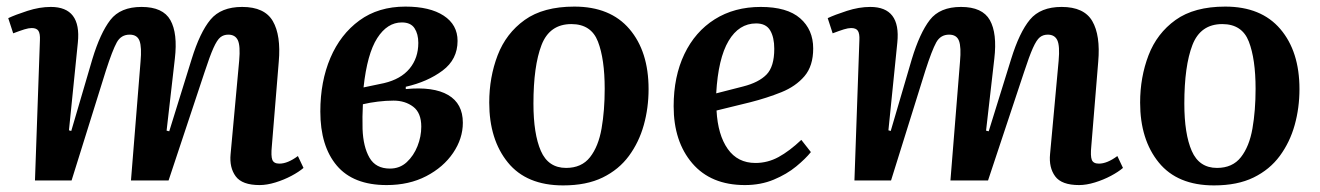

<svg xmlns="http://www.w3.org/2000/svg" viewBox="-20 -547 4002 582"><path d="M406 -360Q410 -404 403 -423Q396 -442 373 -442Q347 -442 334 -418.5Q321 -395 301 -333L197 0H86L101 -425Q102 -445 96.5 -453.5Q91 -462 76 -462Q67 -462 54 -458Q41 -454 20 -446L5 -492Q26 -502 63 -514Q100 -526 134 -526Q227 -526 216 -418L189 -152L196 -150L260 -368Q284 -447 314.5 -486.5Q345 -526 409 -526Q474 -526 496.5 -486Q519 -446 510 -369L485 -151L493 -149L561 -368Q586 -449 618 -487.5Q650 -526 714 -526Q782 -526 807 -483Q832 -440 825 -360L804 -104Q801 -74 805.5 -62.5Q810 -51 827 -51Q852 -51 883 -74L900 -38Q886 -26 863.5 -14Q841 -2 815 6Q789 14 767 14Q714 14 694.5 -12.5Q675 -39 679 -80L705 -363Q709 -408 701 -425Q693 -442 672 -442Q658 -442 648 -434Q638 -426 627 -401.5Q616 -377 600 -328L491 0H377Z M1152 14Q1051 14 1001 -45Q951 -104 951 -209Q951 -300 981.5 -371.5Q1012 -443 1069.5 -485Q1127 -527 1209 -527Q1283 -527 1325 -499.5Q1367 -472 1367 -423Q1367 -367 1321.5 -333Q1276 -299 1210 -284V-277Q1294 -285 1338.5 -259Q1383 -233 1383 -175Q1383 -127 1353.5 -83.5Q1324 -40 1272 -13Q1220 14 1152 14ZM1082 -282 1144 -295Q1195 -307 1221.5 -339Q1248 -371 1248 -417Q1248 -444 1236.5 -461.5Q1225 -479 1198 -479Q1154 -479 1123.5 -431.5Q1093 -384 1082 -282ZM1162 -36Q1192 -36 1213 -55.5Q1234 -75 1245.5 -104Q1257 -133 1257 -163Q1257 -205 1232.5 -223.5Q1208 -242 1173 -242Q1150 -242 1125.5 -239Q1101 -236 1080 -231Q1078 -193 1079 -156Q1081 -102 1100 -69Q1119 -36 1162 -36Z M1687 15Q1576 15 1519.5 -54.5Q1463 -124 1463 -236Q1463 -313 1488.5 -379.5Q1514 -446 1570.5 -486.5Q1627 -527 1721 -527Q1830 -527 1888 -459Q1946 -391 1946 -277Q1946 -220 1931.5 -168Q1917 -116 1886.5 -74.5Q1856 -33 1807 -9Q1758 15 1687 15ZM1696 -38Q1743 -38 1768.5 -70.5Q1794 -103 1803.5 -157.5Q1813 -212 1813 -278Q1813 -368 1792.5 -421Q1772 -474 1712 -474Q1646 -474 1621.5 -410.5Q1597 -347 1597 -233Q1597 -141 1619.5 -89.5Q1642 -38 1696 -38Z M2286 -526Q2366 -526 2405.5 -491.5Q2445 -457 2445 -400Q2445 -347 2418.5 -316Q2392 -285 2348.5 -267.5Q2305 -250 2254 -237L2152 -212Q2156 -138 2186 -95.5Q2216 -53 2270 -53Q2307 -53 2340 -71Q2373 -89 2409 -123L2438 -86Q2422 -66 2393.5 -42.5Q2365 -19 2325.5 -2.5Q2286 14 2238 14Q2135 14 2078.5 -52Q2022 -118 2022 -225Q2022 -315 2054.5 -383Q2087 -451 2146.5 -488.5Q2206 -526 2286 -526ZM2327 -399Q2327 -434 2314.5 -455Q2302 -476 2272 -476Q2220 -476 2188.5 -423Q2157 -370 2151 -264L2233 -285Q2280 -297 2303.5 -321Q2327 -345 2327 -399Z M2890 -360Q2894 -404 2887 -423Q2880 -442 2857 -442Q2831 -442 2818 -418.5Q2805 -395 2785 -333L2681 0H2570L2585 -425Q2586 -445 2580.5 -453.5Q2575 -462 2560 -462Q2551 -462 2538 -458Q2525 -454 2504 -446L2489 -492Q2510 -502 2547 -514Q2584 -526 2618 -526Q2711 -526 2700 -418L2673 -152L2680 -150L2744 -368Q2768 -447 2798.5 -486.5Q2829 -526 2893 -526Q2958 -526 2980.5 -486Q3003 -446 2994 -369L2969 -151L2977 -149L3045 -368Q3070 -449 3102 -487.5Q3134 -526 3198 -526Q3266 -526 3291 -483Q3316 -440 3309 -360L3288 -104Q3285 -74 3289.5 -62.5Q3294 -51 3311 -51Q3336 -51 3367 -74L3384 -38Q3370 -26 3347.5 -14Q3325 -2 3299 6Q3273 14 3251 14Q3198 14 3178.5 -12.5Q3159 -39 3163 -80L3189 -363Q3193 -408 3185 -425Q3177 -442 3156 -442Q3142 -442 3132 -434Q3122 -426 3111 -401.5Q3100 -377 3084 -328L2975 0H2861Z M3660 15Q3549 15 3492.5 -54.5Q3436 -124 3436 -236Q3436 -313 3461.5 -379.5Q3487 -446 3543.5 -486.5Q3600 -527 3694 -527Q3803 -527 3861 -459Q3919 -391 3919 -277Q3919 -220 3904.5 -168Q3890 -116 3859.5 -74.5Q3829 -33 3780 -9Q3731 15 3660 15ZM3669 -38Q3716 -38 3741.5 -70.5Q3767 -103 3776.5 -157.5Q3786 -212 3786 -278Q3786 -368 3765.5 -421Q3745 -474 3685 -474Q3619 -474 3594.5 -410.5Q3570 -347 3570 -233Q3570 -141 3592.5 -89.5Q3615 -38 3669 -38Z"/></svg>

Font: Literata 36pt SemiBold
Style: Italic
Weight: 600
Italic angle: -2°
Designer: Latin by Veronika Burian and Jose Scaglione. Greek by Irene Vlachou. Cyrillic by Vera Evstafieva
Foundry: TypeTogether
Version: Version 3.002